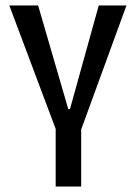

<svg xmlns="http://www.w3.org/2000/svg" viewBox="-20 -680 495 700"><path d="M183 0V-210L14 -660H119L229 -282H235L340 -660H441L276 -208V0Z"/></svg>

Font: Bricolage Grotesque 12pt Condensed
Style: Regular
Weight: 400
Width: 3
Designer: Mathieu Triay
Foundry: Atelier Triay
Version: Version 1.001; ttfautohint (v1.8.4.7-5d5b);gftools[0.9.33.de